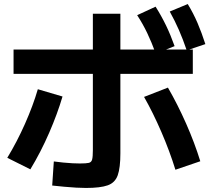

<svg xmlns="http://www.w3.org/2000/svg" viewBox="-20 -875 1040 949"><path d="M405 54Q385 54 356.5 52.5Q328 51 297 48Q266 45 238 42L246 -77Q269 -74 293 -71.5Q317 -69 338.5 -68Q360 -67 375 -67Q406 -67 419 -70Q432 -73 435.5 -87Q439 -101 439 -133V-807H575V-117Q575 -46 562 -9Q549 28 512.5 41Q476 54 405 54ZM16 -95Q64 -174 103.5 -263Q143 -352 167 -434L289 -398Q264 -313 223 -218.5Q182 -124 130 -38ZM847 -36Q819 -127 777.5 -223Q736 -319 692 -396L810 -442Q858 -359 900 -264Q942 -169 970 -78ZM47 -510V-630H933V-510ZM750 -610Q729 -667 707.5 -712Q686 -757 658 -800L749 -842Q778 -796 800.5 -749.5Q823 -703 843 -647ZM903 -626Q884 -682 864 -727.5Q844 -773 819 -818L908 -855Q936 -809 956.5 -761Q977 -713 995 -657Z"/></svg>

Font: M PLUS 1 Code
Style: Bold
Weight: 700
Designer: Coji Morishita
Foundry: UNDERFOREST DESIGN
Version: Version 1.002